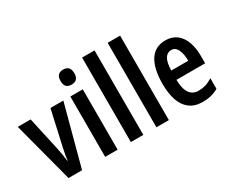

<svg xmlns="http://www.w3.org/2000/svg" viewBox="-116 -1123 1782 1496"><g transform="rotate(-30 775.0 -375.0)"><path d="M146 0 3 -543H119L185 -243Q198 -184 205 -122H209Q210 -143 215 -170Q220 -197 227 -230L297 -543H413L268 0Z M532 -753Q594 -753 594 -685Q594 -618 532 -618Q470 -618 470 -685Q470 -753 532 -753ZM588 -543V0H476V-543Z M819 0H707V-760H819Z M1049 0H937V-760H1049Z M1335 -552Q1394 -552 1434 -521.5Q1474 -491 1494.5 -436Q1515 -381 1515 -309V-242H1257Q1259 -82 1366 -82Q1399 -82 1429 -91Q1459 -100 1492 -121V-26Q1431 10 1352 10Q1279 10 1233.5 -25Q1188 -60 1167.5 -122.5Q1147 -185 1147 -268Q1147 -406 1194.5 -479Q1242 -552 1335 -552ZM1337 -464Q1301 -464 1280.5 -431Q1260 -398 1258 -325H1411Q1411 -386 1392.5 -425Q1374 -464 1337 -464Z"/></g></svg>

Font: Noto Sans Devanagari UI ExtraCondensed SemiBold
Style: Regular
Weight: 600
Width: 2
Designer: Jelle Bosma - Monotype Design Team
Foundry: Monotype Imaging Inc.
Version: Version 2.004; ttfautohint (v1.8.4.7-5d5b)